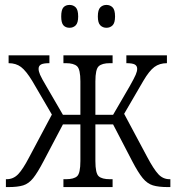

<svg xmlns="http://www.w3.org/2000/svg" viewBox="-20 -761 717 781"><path d="M4 0V-32H7Q34 -32 53.5 -52Q73 -72 99 -122L191 -295L111 -432Q86 -473 65.5 -488.5Q45 -504 15 -504V-536H181V-504Q156 -504 146.5 -498.5Q137 -493 137 -481Q137 -471 143 -457Q149 -443 168 -411L236 -294H307V-430Q307 -479 293.5 -491.5Q280 -504 248 -504H238V-536H438V-504H427Q395 -504 381.5 -491.5Q368 -479 368 -430V-294H440L508 -411Q526 -443 532 -457Q538 -471 538 -481Q538 -493 528.5 -498.5Q519 -504 494 -504V-536H659V-504Q629 -504 608 -488.5Q587 -473 563 -432L485 -298L579 -122Q605 -73 624 -52.5Q643 -32 670 -32H673V0H663Q625 0 602 -7Q579 -14 560.5 -36.5Q542 -59 518 -105L440 -255H368V-106Q368 -56 381.5 -44Q395 -32 427 -32H438V0H238V-32H248Q280 -32 293.5 -44Q307 -56 307 -106V-255H236L157 -105Q133 -59 115 -36.5Q97 -14 74.5 -7Q52 0 14 0ZM413 -648Q398 -648 388 -658Q378 -668 378 -694Q378 -721 388 -731Q398 -741 413 -741Q428 -741 438 -731Q448 -721 448 -694Q448 -668 438 -658Q428 -648 413 -648ZM263 -648Q247 -648 238 -658Q229 -668 229 -694Q229 -721 238 -731Q247 -741 263 -741Q278 -741 288 -731Q298 -721 298 -694Q298 -668 288 -658Q278 -648 263 -648Z"/></svg>

Font: Noto Serif Condensed Light
Style: Regular
Weight: 300
Width: 3
Designer: Monotype Design Team
Foundry: Monotype Imaging Inc.
Version: Version 2.013